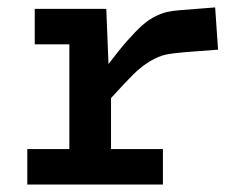

<svg xmlns="http://www.w3.org/2000/svg" viewBox="-20 -495 654 515"><path d="M53.2 -95.2H166V-376H73.2V-471.2H265.1L271 -323.2Q299.3 -360.8 321.8 -386.2Q344.2 -411.6 361.8 -427.2Q379.4 -442.9 397.2 -451.4Q415 -460 429.2 -463.1Q443.4 -466.3 463.9 -467.8L557.1 -475.1L564.9 -361.8L475.1 -355Q441.4 -352.1 423.3 -348.1Q405.3 -344.2 382.3 -330.6Q359.4 -316.9 338.1 -295.9Q316.9 -274.9 277.8 -231.9V-95.2H417V0H53.2Z"/></svg>

Font: IntelOne Mono Medium
Style: Regular
Weight: 500
Designer: Fred Shallcrass
Foundry: Frere-Jones Type LLC
Version: Version 1.200;hotconv 1.1.0;makeotfexe 2.6.0;FJTRelease1.2